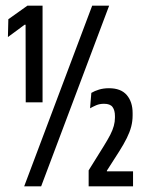

<svg xmlns="http://www.w3.org/2000/svg" viewBox="-20 -659 504 679"><path d="M71 -297 70.5 -571.5H67L8 -528L9.5 -591L77 -639H130.5V-297ZM65.5 0 306 -639H366L125.5 0ZM293.5 0V-56.5L347 -142.5Q361 -165 369.8 -182Q378.5 -199 382.5 -213.8Q386.5 -228.5 386.5 -242.5V-248.5Q386.5 -269 378 -280.5Q369.5 -292 348 -292Q332.5 -292 320.2 -286.8Q308 -281.5 298.5 -276L303 -330.5Q314.5 -337.5 330.2 -342.2Q346 -347 365.5 -347Q407.5 -347 428.2 -323Q449 -299 449 -259V-251Q449 -230.5 444 -211.2Q439 -192 428.5 -170.8Q418 -149.5 401.5 -123.5L358 -55.5V-43L336 -53H450.5V0Z"/></svg>

Font: Anek Tamil Condensed Medium
Style: Regular
Weight: 500
Width: 3
Designer: Aadarsh Rajan (Tamil), Yesha Goshar (Latin)
Foundry: Ek Type
Version: Version 1.003